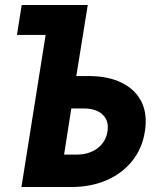

<svg xmlns="http://www.w3.org/2000/svg" viewBox="-20 -750 640 770"><path d="M66 0 163 -610H48L67 -730H332L286 -445H336Q415 -445 469.5 -417.5Q524 -390 548 -340.5Q572 -291 561 -223Q551 -156 511 -105.5Q471 -55 408 -27.5Q345 0 266 0ZM237 -130H287Q337 -130 370.5 -155Q404 -180 411 -222Q418 -265 392 -290Q366 -315 316 -315H266Z"/></svg>

Font: JetBrains Mono NL ExtraBold
Style: Italic
Weight: 800
Italic angle: -9°
Monospace: yes
Designer: Philipp Nurullin, Konstantin Bulenkov
Foundry: JetBrains
Version: Version 2.305; ttfautohint (v1.8.4.7-5d5b)